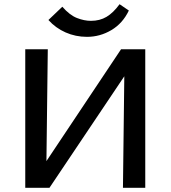

<svg xmlns="http://www.w3.org/2000/svg" viewBox="-20 -892 811 912"><path d="M150 0V-51L555 -658H621V-605L215 0ZM100 0V-658H207L199 0ZM564 0 572 -658H670V0ZM393 -717Q339 -717 291.5 -738Q244 -759 210 -797L276 -860Q311 -820 345.5 -806.5Q380 -793 412 -793Q454 -793 486 -812Q518 -831 548 -872L592 -842Q563 -781 509 -749Q455 -717 393 -717Z"/></svg>

Font: Ysabeau Infant SemiBold
Style: Regular
Weight: 600
Designer: Christian Thalmann (Catharsis Fonts)
Version: Version 2.002; featfreeze: ss01,ss02,lnum